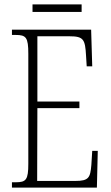

<svg xmlns="http://www.w3.org/2000/svg" viewBox="-20 -848 500 868"><path d="M127 -794H349V-828H127ZM34 0H418L422 -166H397L393 -102C388 -45 382 -30 320 -30H148L149 -359H339V-389H149V-684H294C358 -684 365 -670 369 -596L372 -548H397L392 -714H34V-690H51C98 -690 108 -679 108 -605V-108C108 -35 98 -24 51 -24H34Z"/></svg>

Font: Noto Serif Sinhala ExtraCondensed ExtraLight
Style: Regular
Weight: 200
Width: 2
Designer: Jelle Bosma - Monotype Design Team
Foundry: Monotype Imaging Inc.
Version: Version 2.007